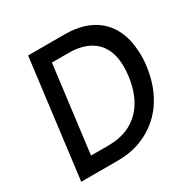

<svg xmlns="http://www.w3.org/2000/svg" viewBox="-137 -700 799 819"><g transform="rotate(-30 262.5 -290.0)"><path d="M329 -20C435 -61 505 -154 522 -290C528 -335 525 -375 518 -411C497 -508 426 -580 287 -580H107L34 0H214C255 0 292 -6 329 -20ZM126 -76 180 -503H266C296 -503 322 -498 345 -489C418 -460 447 -391 434 -290C418 -163 347 -76 212 -76Z"/></g></svg>

Font: Charger
Style: BdIt
Weight: 400
Designer: Jasper
Foundry: Cannot Into Space Fonts
Version: Version 0.98